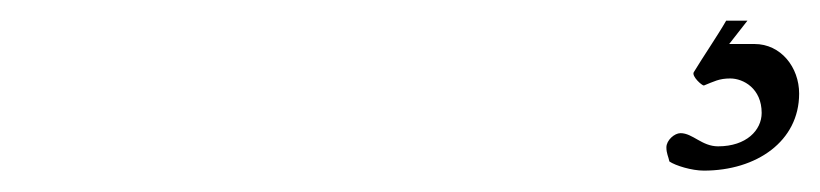

<svg xmlns="http://www.w3.org/2000/svg" viewBox="-20 -16 790 185"><path d="M682.6 26.4 700.2 3.9H679.7C671.9 17.6 657.2 39.1 648.4 53.7C646.5 57.6 656.2 66.4 658.2 66.4C668 62.5 672.9 59.6 683.6 59.6C696.3 59.6 713.9 69.3 713.9 92.8C713.9 109.4 699.2 125 671.9 125C656.2 125 647.5 112.3 635.7 112.3C629.9 112.3 622.1 119.1 622.1 126C622.1 131.8 624 134.8 625 139.6C630.9 143.6 646.5 148.4 658.2 148.4C709 148.4 750 120.1 750 74.2C750 48.8 732.4 26.4 707 26.4Z"/></svg>

Font: Crimson
Style: Roman
Weight: 400
Version: Version 0.2